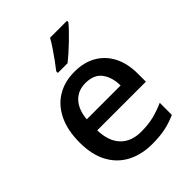

<svg xmlns="http://www.w3.org/2000/svg" viewBox="-219 -883 1010 1010"><g transform="rotate(-45 286.5 -378.0)"><path d="M296 -549Q367 -549 418 -519.5Q469 -490 497 -435.5Q525 -381 525 -305V-246H163Q165 -164 206.5 -120.5Q248 -77 322 -77Q374 -77 414.5 -87Q455 -97 498 -116V-26Q458 -8 416.5 1Q375 10 317 10Q239 10 179 -21Q119 -52 85.5 -113.5Q52 -175 52 -266Q52 -356 82.5 -419.5Q113 -483 168 -516Q223 -549 296 -549ZM295 -466Q239 -466 205 -429.5Q171 -393 165 -326H417Q416 -388 387 -427Q358 -466 295 -466ZM458 -756Q447 -742 428 -722Q409 -702 386.5 -680.5Q364 -659 342 -639.5Q320 -620 302 -606H230V-618Q245 -637 264 -663Q283 -689 301.5 -716.5Q320 -744 332 -766H458Z"/></g></svg>

Font: Noto Sans Kawi Medium
Style: Regular
Weight: 500
Designer: Fadhl Haqq
Version: Version 1.000